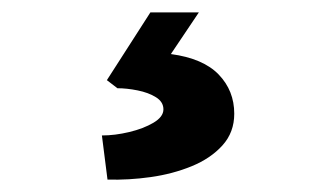

<svg xmlns="http://www.w3.org/2000/svg" viewBox="-20 -44 540 309"><path d="M153 245 144 174Q165 174 188 168.5Q211 163 227 153.5Q243 144 243 132Q243 120 231 112.5Q219 105 201.5 101.5Q184 98 169 98L152 85L222 -24H300L255 43Q307 50 332 76Q357 102 357 139Q357 169 338 190Q319 211 288.5 223.5Q258 236 222.5 241Q187 246 153 245Z"/></svg>

Font: Readex Pro bold
Style: Bold
Weight: 700
Designer: Bonnie Shaver-Troup, Thomas Jockin
Foundry: Lexend
Version: Version 1.200; ttfautohint (v1.8.3)